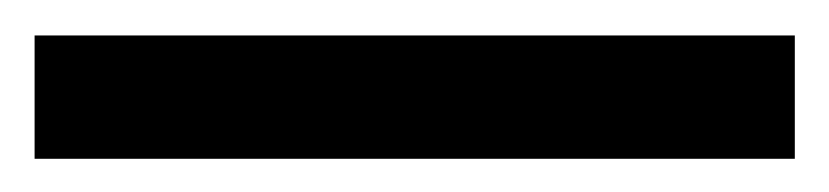

<svg xmlns="http://www.w3.org/2000/svg" viewBox="-20 43 479 111"><path d="M439.5 134.8H0V63.5H439.5Z"/></svg>

Font: Kelvinch
Style: Bold Italic
Weight: 700
Italic angle: -10°
Designer: Paul James Miller
Foundry: High-Logic / Made with FontCreator
Version: Version 3.30 September 23, 2016